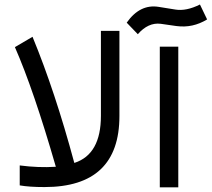

<svg xmlns="http://www.w3.org/2000/svg" viewBox="-20 -816 922 836"><path d="M121.6 -655.8Q219.7 -418 303.2 -107.9L303.7 -106.9H304.7Q419.4 -144.5 419.4 -311.5V-681.6H500V-311Q500 -1.5 173.8 -1.5Q107.4 -1.5 65.9 -8.8V-95.7Q147.5 -85 222.2 -89.8H223.1L222.7 -91.3Q126.5 -424.8 44.9 -610.8Z M675.8 -612.9H756.3V-0.4H675.8ZM679.7 -712.4Q652.3 -715.8 627.4 -704.3Q602.5 -692.9 580.1 -667L531.7 -717.3Q589.4 -799.3 670.9 -786.1L743.7 -774.4Q791 -766.6 850.6 -796.4L881.8 -731.4Q850.6 -712.4 817.4 -705.1Q784.2 -697.8 748 -702.6Z"/></svg>

Font: Nahid FD
Style: FD
Weight: 400
Foundry: DejaVu fonts team - Redesigned by Saber Rastikerdar
Version: Version 0.3.0